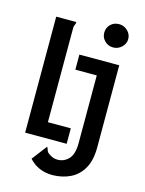

<svg xmlns="http://www.w3.org/2000/svg" viewBox="-125 -745 751 996"><g transform="rotate(15 250.0 -247.0)"><path d="M389 -545Q362 -545 343.5 -563.5Q325 -582 325 -607Q325 -634 343 -652Q361 -670 389 -670Q415 -670 434.5 -651.5Q454 -633 454 -607Q454 -582 434.5 -563.5Q415 -545 389 -545ZM63 0V-623H171Q171 -613 167 -606.5Q163 -600 163 -588V-83H286V0ZM257 176Q179 176 130 122L192 41Q197 47 198 53Q199 59 204 66.5Q209 74 226 83Q233 87 241.5 89.5Q250 92 261 92Q296 92 320.5 66Q345 40 345 -19V-383H230V-464H444V-23Q444 47 419 90.5Q394 134 352 154.5Q310 175 257 176Z"/></g></svg>

Font: Inconsolata SemiBold
Style: Regular
Weight: 600
Monospace: yes
Designer: Raph Levien, Cyreal, Brenton Simpson
Foundry: Raph Levien, Cyreal, Google
Version: Version 3.100; ttfautohint (v1.8.4.7-5d5b)